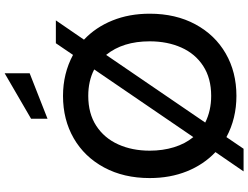

<svg xmlns="http://www.w3.org/2000/svg" viewBox="-138 -860 1043 806"><g transform="rotate(-90 383.0 -457.5)"><path d="M728 -350Q728 -241 683.5 -158.5Q639 -76 561 -31Q483 14 383 14Q288 14 210 -28L161 44H66L147 -74Q95 -123 66.5 -193.5Q38 -264 38 -350Q38 -459 82.5 -541.5Q127 -624 205 -669Q283 -714 383 -714Q477 -714 555 -672L604 -744H700L619 -626Q671 -577 699.5 -506.5Q728 -436 728 -350ZM210 -167 494 -583Q446 -608 383 -608Q309 -608 257.5 -574.5Q206 -541 179.5 -482.5Q153 -424 153 -350Q153 -295 167.5 -248Q182 -201 210 -167ZM612 -350Q612 -463 555 -533L271 -117Q321 -92 383 -92Q457 -92 508.5 -125.5Q560 -159 586 -217.5Q612 -276 612 -350ZM287 -848 478 -959V-854L287 -779Z"/></g></svg>

Font: Cabin Medium
Style: Regular
Weight: 500
Designer: Pablo Impallari
Foundry: Pablo Impallari. http://www.impallari.com Igino Marini. http://www.ikern.com
Version: Version 2.001